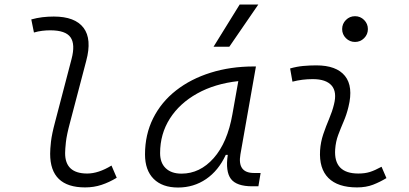

<svg xmlns="http://www.w3.org/2000/svg" viewBox="-20 -815 1798 845"><path d="M354.5 9.8Q200.7 9.8 200.7 -138.2Q200.7 -158.2 204.3 -191.2Q208 -224.1 222.2 -277.3L294.9 -555.2Q312 -620.1 290.3 -650.9Q268.6 -681.6 201.2 -681.6Q183.6 -681.6 165.5 -679.4Q147.5 -677.2 129.4 -671.9L117.7 -729.5Q142.1 -736.3 167 -739.3Q191.9 -742.2 216.8 -742.2Q310.1 -742.2 347.7 -692.6Q385.3 -643.1 359.4 -546.9L288.6 -277.3Q273.4 -221.2 270 -189.2Q266.6 -157.2 266.6 -141.6Q266.1 -51.3 363.8 -51.3Q413.1 -51.3 470.7 -86.4L493.7 -32.7Q460.9 -12.7 427 -1.5Q393.1 9.8 354.5 9.8Z M763.7 10.3Q694.3 10.3 656.2 -27.8Q618.2 -65.9 618.2 -135.3Q618.2 -223.1 654.1 -294.7Q689.9 -366.2 754.9 -417Q819.8 -467.8 907.2 -495.1Q994.6 -522.5 1097.2 -522.5H1106.4L1038.1 -135.7Q1023.9 -53.7 1097.7 -53.7H1127L1117.2 4.9H1090.3Q1021 4.9 996.3 -27.6Q971.7 -60.1 982.4 -133.3H973.6Q941.4 -64 887 -26.9Q832.5 10.3 763.7 10.3ZM778.8 -50.8Q859.9 -50.8 920.4 -119.1Q981 -187.5 1002.9 -312.5L1028.8 -458Q925.8 -446.8 848.1 -403.6Q770.5 -360.4 727.5 -293Q684.6 -225.6 684.6 -141.1Q684.6 -98.1 709.5 -74.5Q734.4 -50.8 778.8 -50.8ZM919.9 -609.4 1034.7 -794.9H1116.7L989.3 -609.4Z M1659.2 -81.1 1680.7 -31.2Q1652.8 -14.2 1622.1 -2.2Q1591.3 9.8 1551.3 9.8Q1466.8 9.8 1425.3 -31.7Q1383.8 -73.2 1388.7 -153.3Q1391.1 -189.9 1402.8 -224.6Q1414.6 -259.3 1428.5 -292Q1442.4 -324.7 1449.7 -355Q1463.9 -410.2 1439.5 -438.5Q1415 -466.8 1356.4 -466.8Q1310.1 -466.8 1267.1 -455.6L1256.8 -513.7Q1285.6 -522 1314.5 -524.7Q1343.3 -527.3 1372.1 -527.3Q1460.9 -527.3 1498.3 -480.7Q1535.6 -434.1 1513.7 -345.2Q1505.4 -310.5 1492.4 -280.5Q1479.5 -250.5 1468.5 -221.2Q1457.5 -191.9 1455.1 -157.7Q1447.8 -51.3 1557.1 -51.3Q1585.9 -51.3 1607.7 -58.1Q1629.4 -64.9 1659.2 -81.1ZM1542.5 -630.4Q1519 -630.4 1502.4 -647Q1485.8 -663.6 1485.8 -687Q1485.8 -710.4 1502.4 -727.1Q1519 -743.7 1542.5 -743.7Q1565.9 -743.7 1582.5 -727.1Q1599.1 -710.4 1599.1 -687Q1599.1 -663.6 1582.5 -647Q1565.9 -630.4 1542.5 -630.4Z"/></svg>

Font: Cascadia Code Light
Style: Italic
Weight: 300
Italic angle: -10°
Monospace: yes
Designer: Aaron Bell
Foundry: Saja Typeworks
Version: Version 2404.023; ttfautohint (v1.8.4)